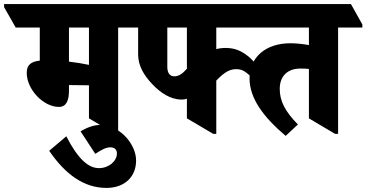

<svg xmlns="http://www.w3.org/2000/svg" viewBox="-92 -647 1796 941"><path d="M197 -123C235 -123 246 -158 246 -203V-230H250C273 -230 313 -229 344 -229V-67L472 9H487V-512H607V-527L551 -627H-72V-612L-15 -512H103V-350C60 -345 39 -329 39 -290C39 -209 120 -123 197 -123ZM246 -345V-512H344V-329C316 -335 281 -341 246 -345Z M430 274C518 274 575 220 575 140C575 101 557 62 530 30C497 -8 449 -35 403 -35C369 -35 335 -23 303 -3L375 107C405 87 428 75 449 75C470 75 481 87 481 105C481 143 441 177 393 177C342 177 291 134 233 21L149 92C230 210 321 274 430 274Z M798 -159C807 -159 815 -160 824 -163V-67L953 9H968V-252C1007 -293 1034 -308 1065 -308C1094 -308 1107 -299 1137 -273L1179 -317C1161 -336 1146 -351 1133 -364C1093 -398 1060 -412 1013 -412C996 -412 981 -410 968 -406V-512H1171V-527L1115 -627H467V-612L523 -512H585V-380C585 -325 613 -278 654 -235C695 -191 745 -159 798 -159ZM728 -319V-512H824V-310C801 -284 783 -273 762 -273C740 -273 728 -290 728 -319Z M1308 19 1368 -37C1306 -100 1279 -151 1279 -211C1279 -275 1318 -311 1380 -311C1395 -311 1409 -311 1422 -309V-67L1550 9H1565V-512H1684V-527L1628 -627H1031V-612L1087 -512H1422V-426C1396 -431 1362 -435 1331 -435C1210 -435 1131 -366 1131 -263C1131 -167 1196 -76 1308 19Z"/></svg>

Font: Noto Serif Devanagari Condensed Black
Style: Regular
Weight: 900
Width: 3
Designer: Universal Thirst, Indian Type Foundry and the Monotype Design Team
Foundry: Monotype Imaging Inc.
Version: Version 2.004